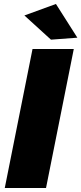

<svg xmlns="http://www.w3.org/2000/svg" viewBox="-20 -948 410 968"><path d="M352 -701 212 0H4L144 -701ZM262 -928 370 -758 237 -748 103 -870Z"/></svg>

Font: Gontserrat ExtraBold
Style: Italic
Weight: 800
Italic angle: -11.3°
Designer: Julieta Ulanovsky
Foundry: Julieta Ulanovsky
Version: Version 6.001